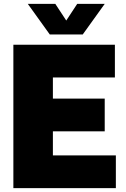

<svg xmlns="http://www.w3.org/2000/svg" viewBox="-20 -971 650 991"><path d="M253 -169H578V0H49V-740H573V-571H253V-462H520.5V-293H253ZM378.5 -951H520.5L407 -793H237L123.5 -951H265.5L322 -865Z"/></svg>

Font: Encode Sans Semi Condensed Black
Style: Regular
Weight: 900
Width: 4
Designer: Multiple Designers
Foundry: Impallari Type
Version: Version 2.000